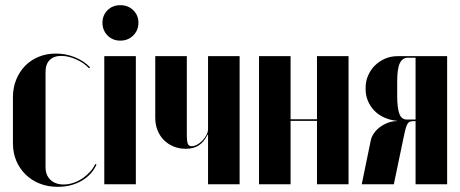

<svg xmlns="http://www.w3.org/2000/svg" viewBox="-20 -712 1778 742"><path d="M30 -337V-158Q30 -121 43 -90.5Q56 -60 79 -37.5Q102 -15 133.5 -2.5Q165 10 203 10Q255 10 295 -13Q335 -36 353 -76L348 -78Q341 -62 327.5 -47.5Q314 -33 297.5 -22Q281 -11 262.5 -5Q244 1 226 1Q194 1 175 -17Q156 -35 156 -66V-434Q156 -464 172 -480Q188 -496 217 -496Q244 -496 274.5 -482.5Q305 -469 324 -448L328 -452Q304 -477 269 -491Q234 -505 196 -505Q160 -505 129.5 -492.5Q99 -480 77 -457.5Q55 -435 42.5 -404Q30 -373 30 -337Z M383 -495V0H505V-495ZM376 -624Q376 -595 395.5 -575Q415 -555 445 -555Q475 -555 495 -575Q515 -595 515 -624Q515 -653 495 -672.5Q475 -692 445 -692Q415 -692 395.5 -672.5Q376 -653 376 -624Z M782 -191H784V-161V0H906V-495H784V-213Q784 -202 778 -190.5Q772 -179 762.5 -169Q753 -159 742 -153Q731 -147 720 -147Q710 -147 706 -156Q702 -165 702 -192V-495H580V-257Q580 -230 589 -208Q598 -186 613.5 -170.5Q629 -155 650.5 -146Q672 -137 698 -137Q728 -137 748 -150Q768 -163 782 -191Z M981 -495V0H1103V-245H1205V0H1327V-495H1205V-251H1103V-495Z M1708 -495H1517Q1490 -495 1467.5 -485Q1445 -475 1428.5 -458.5Q1412 -442 1402.5 -420Q1393 -398 1393 -374V-367Q1393 -344 1401.5 -323Q1410 -302 1425.5 -285.5Q1441 -269 1463.5 -258.5Q1486 -248 1514 -245V-244Q1496 -244 1479 -237.5Q1462 -231 1448.5 -221Q1435 -211 1425.5 -197.5Q1416 -184 1413 -170L1378 0H1502L1540 -182Q1544 -202 1547.5 -214.5Q1551 -227 1555 -233.5Q1559 -240 1565 -242Q1571 -244 1579 -244H1586V0H1708ZM1515 -342V-397Q1515 -446 1525 -467.5Q1535 -489 1557 -489H1586V-250H1552Q1532 -250 1523.5 -272Q1515 -294 1515 -342Z"/></svg>

Font: Moniqa Black
Style: Regular
Weight: 900
Designer: Rajesh Rajput
Foundry: Rajesh Rajput
Version: Version 1.000